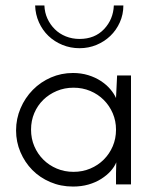

<svg xmlns="http://www.w3.org/2000/svg" viewBox="-20 -677 570 705"><path d="M39 -198Q39 -241 55.5 -279.5Q72 -318 100.5 -347Q129 -376 167 -392.5Q205 -409 248 -409Q278 -409 304 -401Q330 -393 350.5 -379.5Q371 -366 385 -349.5Q399 -333 406 -317L410 -400H461V0H406V-41Q406 -52 406.5 -62Q407 -72 407 -81Q400 -64 386 -48.5Q372 -33 351.5 -20Q331 -7 305 0.5Q279 8 248 8Q203 8 164.5 -8.5Q126 -25 98.5 -53Q71 -81 55 -118.5Q39 -156 39 -198ZM94 -201Q94 -168 106 -140Q118 -112 139 -91Q160 -70 188.5 -58Q217 -46 250 -46Q283 -46 311.5 -58Q340 -70 361 -91Q382 -112 394 -140Q406 -168 406 -201Q406 -233 394 -261Q382 -289 361 -310Q340 -331 311.5 -343Q283 -355 250 -355Q217 -355 188.5 -343Q160 -331 139 -310.5Q118 -290 106 -262Q94 -234 94 -201ZM272 -500Q239 -500 209.5 -512Q180 -524 158 -545Q136 -566 123 -595Q110 -624 109 -657H143Q144 -631 154 -609Q164 -587 181 -570Q198 -553 221.5 -543.5Q245 -534 272 -534Q328 -534 362 -570Q396 -606 398 -657H433Q433 -624 420 -595Q407 -566 385 -545Q363 -524 334 -512Q305 -500 272 -500Z"/></svg>

Font: Josefin Sans
Style: Regular
Weight: 400
Designer: Santiago Orozco
Foundry: Typemade
Version: Version 1.0